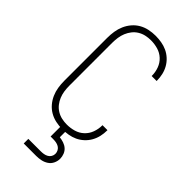

<svg xmlns="http://www.w3.org/2000/svg" viewBox="-296 -807 1091 1091"><g transform="rotate(45 250.0 -261.5)"><path d="M247 8Q221 8 195 2.5Q169 -3 146.5 -16Q124 -29 107 -49Q90 -69 79.5 -93Q69 -117 65 -143Q61 -169 61 -195V-540Q61 -566 65 -592Q69 -618 79.5 -642Q90 -666 107 -686Q124 -706 146.5 -719Q169 -732 195 -737.5Q221 -743 247 -743Q271 -743 295 -739Q319 -735 340.5 -725Q362 -715 380 -698.5Q398 -682 410 -661Q422 -640 427.5 -616Q433 -592 433 -568V-565H393V-568Q393 -596 383 -623.5Q373 -651 352 -670.5Q331 -690 303.5 -698Q276 -706 247 -706Q226 -706 205.5 -701.5Q185 -697 167 -686Q149 -675 136 -658.5Q123 -642 115 -622.5Q107 -603 104 -582Q101 -561 101 -540V-195Q101 -174 104 -153Q107 -132 115 -112.5Q123 -93 136 -76.5Q149 -60 167 -49Q185 -38 205.5 -33.5Q226 -29 247 -29Q276 -29 303.5 -37Q331 -45 352 -64.5Q373 -84 383 -111.5Q393 -139 393 -167V-170H433V-167Q433 -143 427.5 -119Q422 -95 410 -74Q398 -53 380 -36.5Q362 -20 340.5 -10Q319 0 295 4Q271 8 247 8ZM150 220V183H250Q262 183 274 181Q286 179 296.5 173Q307 167 313 156.5Q319 146 319 134Q319 122 313 111Q307 100 296.5 94Q286 88 274 86Q262 84 250 84H230V-29H270V50Q287 52 303.5 57.5Q320 63 332.5 74Q345 85 351.5 101.5Q358 118 358 135Q358 154 349.5 172Q341 190 324.5 201Q308 212 288.5 216Q269 220 250 220Z"/></g></svg>

Font: Iosevka Extralight
Style: Regular
Weight: 200
Monospace: yes
Designer: Belleve Invis
Foundry: Belleve Invis
Version: Version 32.0.1; ttfautohint (v1.8.4)